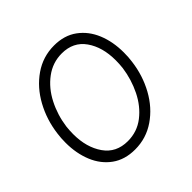

<svg xmlns="http://www.w3.org/2000/svg" viewBox="-170 -808 972 972"><g transform="rotate(-45 316.0 -321.5)"><path d="M40 -263Q40 -297 44 -325Q55 -413 96 -488Q137 -563 202 -608Q267 -653 347 -653Q420 -653 470.5 -616Q521 -579 546.5 -517Q572 -455 572 -378Q572 -344 568 -316Q557 -228 516 -153.5Q475 -79 410 -34.5Q345 10 265 10Q192 10 141.5 -26.5Q91 -63 65.5 -125Q40 -187 40 -263ZM512 -326Q515 -353 515 -379Q515 -474 471.5 -535.5Q428 -597 346 -597Q281 -597 228.5 -558Q176 -519 143.5 -455.5Q111 -392 101 -319Q98 -292 98 -267Q98 -172 142 -109Q186 -46 269 -46Q336 -46 387.5 -86Q439 -126 470.5 -190Q502 -254 512 -326Z"/></g></svg>

Font: Bellota
Style: Italic
Weight: 400
Italic angle: -7.5°
Designer: Kemie Guaida
Foundry: Kemie Guaida
Version: Version 4.001